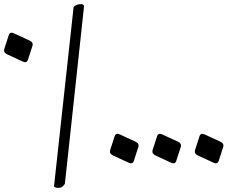

<svg xmlns="http://www.w3.org/2000/svg" viewBox="-58 -722 1150 928"><path d="M931.2 -72.3 1007.3 -37.1Q1026.4 -28.3 1020.5 -10.7L999 55.7Q993.2 73.2 974.1 64.5L898.4 29.3Q879.4 20.5 884.8 2.9L906.2 -63.5Q912.1 -81.1 931.2 -72.3ZM726.1 -72.3 802.2 -37.1Q821.3 -28.3 815.4 -10.7L793.9 55.7Q788.1 73.2 769 64.5L693.4 29.3Q674.3 20.5 679.7 2.9L701.2 -63.5Q707 -81.1 726.1 -72.3ZM521 -72.3 597.2 -37.1Q616.2 -28.3 610.4 -10.7L588.9 55.7Q583 73.2 564 64.5L488.3 29.3Q469.2 20.5 474.6 2.9L496.1 -63.5Q502 -81.1 521 -72.3ZM9.3 -561 85.4 -525.9Q104.5 -517.1 98.6 -499.5L77.1 -433.1Q71.3 -415.5 52.2 -424.3L-23.4 -459.5Q-42.5 -468.3 -37.1 -485.8L-15.6 -552.2Q-9.8 -569.8 9.3 -561ZM334.2 -702.1Q344 -702.1 348.4 -693.4L255.9 163.6Q255.1 169.9 245.4 178.7Q236.5 186.5 221.8 186Q215.4 186 210.7 184.3Q206 182.6 204.7 180.7L203 179.2L297.7 -687.5Q297.9 -689.5 301.9 -692.6Q306 -695.8 314.7 -699Q323.5 -702.1 334.2 -702.1Z"/></svg>

Font: Amiri
Style: Slanted
Weight: 400
Italic angle: 9°
Designer: Khaled Hosny
Version: Version 000.107